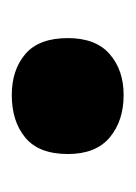

<svg xmlns="http://www.w3.org/2000/svg" viewBox="27 -513 227 321"><g transform="rotate(-90 140.5 -352.5)"><path d="M43.5 -352.5Q43.5 -400.9 70.8 -423.6Q98.1 -446.3 142.1 -446.3Q184.1 -446.3 210.7 -423.6Q237.3 -400.9 237.3 -352.5Q237.3 -305.7 210.4 -282.5Q183.6 -259.3 142.1 -259.3Q99.1 -259.3 71.3 -282.5Q43.5 -305.7 43.5 -352.5Z"/></g></svg>

Font: Open Sans SemiCondensed ExtraBold
Style: Regular
Weight: 800
Width: 4
Designer: Monotype Design Team
Foundry: Monotype Imaging Inc.
Version: Version 3.000